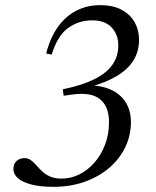

<svg xmlns="http://www.w3.org/2000/svg" viewBox="-20 -715 606 745"><path d="M219.5 -22Q255 -22 287.8 -38.2Q320.5 -54.5 346.5 -84.2Q372.5 -114 387.8 -154Q403 -194 403 -241Q403 -302 368 -330.2Q333 -358.5 259 -348L227 -343.5L223.5 -368.5Q297 -383.5 344.8 -407Q392.5 -430.5 415.8 -463.2Q439 -496 439 -538Q439 -581 413.2 -608.5Q387.5 -636 337.5 -636Q285 -636 244 -606.2Q203 -576.5 180.5 -503L159 -507.5Q175.5 -570.5 205.8 -612Q236 -653.5 277.5 -674.2Q319 -695 368.5 -695Q419 -695 452.5 -676.8Q486 -658.5 502.8 -628.2Q519.5 -598 519.5 -561Q519.5 -515.5 498 -480.8Q476.5 -446 434 -420.5Q391.5 -395 327 -377L323 -384Q379 -383 415.5 -364.5Q452 -346 470 -314.2Q488 -282.5 488 -241.5Q488 -189 465.8 -143.2Q443.5 -97.5 403.2 -63.2Q363 -29 308 -9.5Q253 10 187 10Q137.5 10 102.8 1.2Q68 -7.5 50 -23.2Q32 -39 32 -59.5Q32 -79.5 44.5 -90.5Q57 -101.5 75 -101.5Q89 -101.5 99.8 -93.5Q110.5 -85.5 120.8 -73.8Q131 -62 143.8 -50Q156.5 -38 174.5 -30Q192.5 -22 219.5 -22Z"/></svg>

Font: Newsreader 36pt
Style: Italic
Weight: 400
Italic angle: -17°
Designer: Hugues Gentile
Foundry: Production Type
Version: Version 1.003